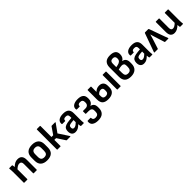

<svg xmlns="http://www.w3.org/2000/svg" viewBox="449 -2506 4514 4514"><g transform="rotate(-45 2706.0 -249.0)"><path d="M75 0Q64 0 64 -12V-367Q64 -395 61.5 -426Q59 -457 57 -478Q56 -492 69 -492H153Q163 -492 166 -481Q168 -472 170.5 -454.5Q173 -437 174 -420Q214 -459 255.5 -481.5Q297 -504 349 -504Q495 -504 495 -339V-12Q495 0 483 0H389Q377 0 377 -12V-320Q377 -402 308 -402Q277 -402 247.5 -385.5Q218 -369 182 -336V-12Q182 0 170 0Z M830 12Q724 12 666.5 -39Q609 -90 609 -192V-300Q609 -402 666 -453Q723 -504 830 -504Q936 -504 993 -453Q1050 -402 1050 -300V-192Q1050 -90 993.5 -39Q937 12 830 12ZM830 -89Q883 -89 907.5 -116.5Q932 -144 932 -203V-289Q932 -348 907.5 -375.5Q883 -403 830 -403Q776 -403 751.5 -375.5Q727 -348 727 -289V-203Q727 -144 751.5 -116.5Q776 -89 830 -89Z M1609 -14Q1613 -9 1611 -4.5Q1609 0 1602 0H1489Q1479 0 1475 -7L1342 -212H1284V-12Q1284 0 1272 0H1177Q1166 0 1166 -12V-671Q1166 -683 1177 -683H1272Q1284 -683 1284 -671V-308H1342L1464 -485Q1469 -492 1478 -492H1587Q1594 -492 1596 -488Q1598 -484 1594 -478L1443 -268Z M1772 12Q1712 12 1680 -23.5Q1648 -59 1648 -127Q1648 -179 1668 -211.5Q1688 -244 1733.5 -262Q1779 -280 1855 -287L1933 -294V-334Q1933 -377 1916 -394Q1899 -411 1857 -411Q1781 -411 1783 -356Q1783 -344 1772 -344H1682Q1670 -344 1669 -362Q1663 -428 1714.5 -466Q1766 -504 1862 -504Q1960 -504 2005.5 -462.5Q2051 -421 2051 -332V-124Q2051 -91 2052.5 -63.5Q2054 -36 2057 -13Q2059 0 2046 0H1963Q1953 0 1950 -13Q1948 -21 1945.5 -39Q1943 -57 1942 -76Q1900 -33 1860.5 -10.5Q1821 12 1772 12ZM1763 -139Q1763 -81 1812 -81Q1839 -81 1866.5 -96.5Q1894 -112 1933 -151V-222L1865 -216Q1807 -211 1785 -194.5Q1763 -178 1763 -139Z M2340 197Q2241 197 2188.5 157Q2136 117 2146 40Q2148 23 2160 23H2249Q2260 23 2260 39Q2259 70 2279.5 87.5Q2300 105 2339 105Q2438 105 2438 10V-38Q2438 -79 2412 -100Q2386 -121 2329 -121H2247Q2235 -121 2235 -133V-206Q2235 -217 2247 -217H2320Q2370 -217 2396 -242Q2422 -267 2422 -310V-334Q2422 -374 2402 -393.5Q2382 -413 2339 -413Q2264 -413 2266 -359Q2266 -344 2255 -344H2165Q2153 -344 2151 -361Q2144 -430 2198.5 -467Q2253 -504 2348 -504Q2441 -504 2489.5 -465.5Q2538 -427 2538 -348V-316Q2538 -271 2514.5 -233.5Q2491 -196 2449 -178V-177Q2503 -165 2529 -129Q2555 -93 2555 -43V1Q2555 93 2502 145Q2449 197 2340 197Z M2861 12Q2761 12 2712.5 -32.5Q2664 -77 2664 -177V-480Q2664 -492 2675 -492H2770Q2782 -492 2782 -480V-309Q2811 -338 2847 -355Q2883 -372 2928 -372Q2997 -372 3035.5 -333.5Q3074 -295 3074 -217V-171Q3074 -81 3018 -34.5Q2962 12 2861 12ZM2782 -165Q2782 -83 2866 -83Q2907 -83 2930.5 -104.5Q2954 -126 2954 -165V-208Q2954 -275 2887 -275Q2856 -275 2830 -260Q2804 -245 2782 -218ZM3175 0Q3164 0 3164 -12V-480Q3164 -492 3175 -492H3270Q3282 -492 3282 -480V-12Q3282 0 3270 0Z M3614 12Q3406 12 3406 -188V-500Q3406 -593 3456 -644Q3506 -695 3613 -695Q3803 -695 3803 -545Q3803 -489 3780.5 -450.5Q3758 -412 3723 -395V-393Q3781 -384 3808 -345Q3835 -306 3835 -245V-198Q3835 -96 3777.5 -42Q3720 12 3614 12ZM3523 -391 3586 -404Q3632 -414 3659.5 -440Q3687 -466 3687 -517Q3687 -559 3668 -578Q3649 -597 3609 -597Q3523 -597 3523 -508ZM3618 -89Q3669 -89 3693.5 -117.5Q3718 -146 3718 -200V-247Q3718 -290 3698.5 -309.5Q3679 -329 3637 -329Q3615 -329 3585 -323.5Q3555 -318 3523 -309V-198Q3523 -142 3545 -115.5Q3567 -89 3618 -89Z M4051 12Q3991 12 3959 -23.5Q3927 -59 3927 -127Q3927 -179 3947 -211.5Q3967 -244 4012.5 -262Q4058 -280 4134 -287L4212 -294V-334Q4212 -377 4195 -394Q4178 -411 4136 -411Q4060 -411 4062 -356Q4062 -344 4051 -344H3961Q3949 -344 3948 -362Q3942 -428 3993.5 -466Q4045 -504 4141 -504Q4239 -504 4284.5 -462.5Q4330 -421 4330 -332V-124Q4330 -91 4331.5 -63.5Q4333 -36 4336 -13Q4338 0 4325 0H4242Q4232 0 4229 -13Q4227 -21 4224.5 -39Q4222 -57 4221 -76Q4179 -33 4139.5 -10.5Q4100 12 4051 12ZM4042 -139Q4042 -81 4091 -81Q4118 -81 4145.5 -96.5Q4173 -112 4212 -151V-222L4144 -216Q4086 -211 4064 -194.5Q4042 -178 4042 -139Z M4406 0Q4392 0 4397 -14L4564 -479Q4569 -492 4581 -492H4684Q4696 -492 4701 -479L4868 -14Q4874 0 4860 0H4757Q4747 0 4744 -10L4668 -250Q4659 -280 4650 -308.5Q4641 -337 4633 -367H4631Q4623 -336 4614.5 -308Q4606 -280 4597 -249L4520 -10Q4517 0 4507 0Z M5064 12Q4930 12 4930 -153V-480Q4930 -492 4941 -492H5036Q5048 -492 5048 -480V-172Q5048 -90 5108 -90Q5137 -90 5166 -106.5Q5195 -123 5230 -157V-480Q5230 -492 5242 -492H5337Q5348 -492 5348 -480V-125Q5348 -96 5349.5 -67.5Q5351 -39 5355 -12Q5356 0 5343 0H5262Q5250 0 5248 -11Q5242 -42 5240 -75Q5200 -36 5157 -12Q5114 12 5064 12Z"/></g></svg>

Font: Sofia Sans
Style: Bold
Weight: 700
Designer: Botio Nikoltchev, Ani Petrova
Foundry: lettersoup
Version: Version 4.100; ttfautohint (v1.8.4.7-5d5b)